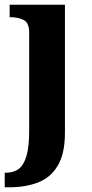

<svg xmlns="http://www.w3.org/2000/svg" viewBox="-24 -556 389 816"><path d="M-4 240V178H2.2Q34 178 55.5 162Q77 146 88.5 106.8Q100 67.7 100 0V-417Q100 -459.7 76 -471.4Q52 -483 20 -483H17V-536H252V8Q252 97 221.5 148Q191 199 137.7 219.5Q84.4 240 15 240Z"/></svg>

Font: Noto Serif Test
Style: Regular
Weight: 400
Version: Version 1.000